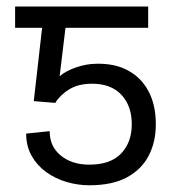

<svg xmlns="http://www.w3.org/2000/svg" viewBox="-20 -548 514 577"><path d="M146 -238.8 81.5 -244.1 113.8 -528.3H425.3V-464.4H176.8L159.2 -318.8Q177.2 -334.5 207.8 -345.2Q238.3 -356 269 -356.4Q324.7 -357.9 364.7 -336.2Q404.8 -314.5 426.5 -273.4Q448.2 -232.4 448.2 -175.8Q448.7 -122.6 427.2 -80.8Q405.8 -39.1 361.6 -15.1Q317.4 8.8 248.5 8.8Q213.9 8.8 179.9 -1.2Q146 -11.2 118.7 -31Q91.3 -50.8 75 -79.8Q58.6 -108.9 58.6 -146.5L129.4 -153.8Q128.9 -108.4 162.4 -80.8Q195.8 -53.2 248.5 -53.2Q312 -53.2 344 -86.7Q376 -120.1 376 -174.8Q376 -229.5 345 -262.9Q314 -296.4 256.8 -296.4Q215.8 -296.4 188.5 -279.8Q161.1 -263.2 146 -238.8ZM164.6 -528.3V-464.4H25.4V-528.3Z"/></svg>

Font: Inter 24pt Light
Style: Regular
Weight: 300
Designer: Rasmus Andersson
Foundry: rsms
Version: Version 4.001;git-66647c0bb